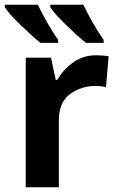

<svg xmlns="http://www.w3.org/2000/svg" viewBox="-29 -786 496 806"><path d="M375 -554Q320 -554 278 -524Q236 -494 212 -451H205L185 -544H79V0H218V-279Q218 -357 265 -391Q312 -425 370 -425Q398 -425 416 -420L427 -550Q401 -554 375 -554ZM130 -766H-9V-756Q7 -730 57 -681.5Q107 -633 141 -606H215V-619Q194 -648 170 -690Q146 -732 130 -766ZM321 -766H182V-756Q198 -730 248 -681.5Q298 -633 332 -606H406V-619Q385 -648 361 -690Q337 -732 321 -766Z"/></svg>

Font: Noto Sans UI
Style: Bold
Weight: 700
Designer: Monotype Design Team
Foundry: Monotype Imaging Inc.
Version: Version 1.901